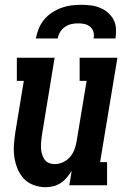

<svg xmlns="http://www.w3.org/2000/svg" viewBox="-20 -770 540 798"><path d="M170 8Q144 8 119.5 -1Q95 -10 78.5 -28Q62 -46 52.5 -69.5Q43 -93 39.5 -118Q36 -143 38 -169.5Q40 -196 44 -222L79 -434H50V-530H207L154 -207Q152 -194 151 -180.5Q150 -167 150.5 -154.5Q151 -142 154.5 -130Q158 -118 164.5 -108Q171 -98 182.5 -93Q194 -88 207 -88Q225 -88 241.5 -95.5Q258 -103 270 -116.5Q282 -130 288.5 -146.5Q295 -163 298 -180L340 -434H311V-530H468L396 -96H425V0H268L278 -60Q269 -46 258 -32.5Q247 -19 232.5 -9.5Q218 0 202 4Q186 8 170 8ZM129 -610Q133 -631 141 -651Q149 -671 163 -688Q177 -705 196 -717.5Q215 -730 235.5 -737.5Q256 -745 276.5 -747.5Q297 -750 318 -750Q338 -750 358 -747.5Q378 -745 396 -737.5Q414 -730 428.5 -717.5Q443 -705 452 -688Q461 -671 462 -650.5Q463 -630 460 -610H369Q372 -624 368.5 -637Q365 -650 355 -658.5Q345 -667 332 -670Q319 -673 305 -673Q291 -673 277 -670Q263 -667 250.5 -658.5Q238 -650 230 -637Q222 -624 220 -610Z"/></svg>

Font: Iosevka Slab Oblique
Style: Bold
Weight: 700
Italic angle: -9°
Monospace: yes
Designer: Belleve Invis
Foundry: Belleve Invis
Version: Version 11.1.1; ttfautohint (v1.8.3)